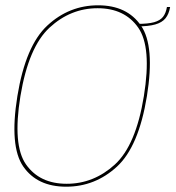

<svg xmlns="http://www.w3.org/2000/svg" viewBox="-20 -700 662 724"><path d="M229.5 4Q338.5 4 420.8 -71.5Q503 -147 534 -337.5Q564.5 -526.5 511.8 -603.2Q459 -680 350 -680Q241 -680 158.8 -604Q76.5 -528 45.5 -337.5Q15 -148 67.8 -72Q120.5 4 229.5 4ZM231.5 -7Q129.5 -7 78.2 -79.8Q27 -152.5 57 -337.5Q87.5 -522.5 166.8 -595.8Q246 -669 348 -669Q450 -669 501.2 -595.8Q552.5 -522.5 522.5 -337.5Q492.5 -152 413 -79.5Q333.5 -7 231.5 -7ZM499 -610 497.5 -600.5Q540 -600.5 565.5 -607.8Q591 -615 604 -631Q617 -647 621.5 -673.5H609.5Q605.5 -650 594.5 -636.2Q583.5 -622.5 561 -616.2Q538.5 -610 499 -610Z"/></svg>

Font: Anybody Thin
Style: Italic
Weight: 100
Italic angle: -10°
Designer: Tyler Finck
Foundry: Etcetera Type Company
Version: Version 1.114;gftools[0.9.25]